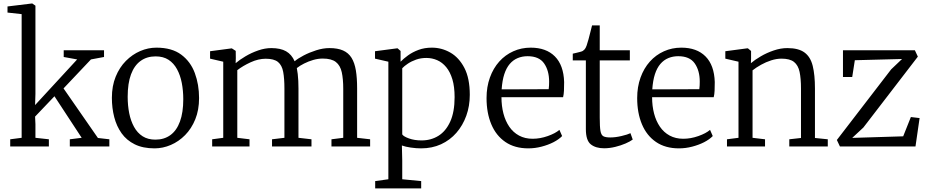

<svg xmlns="http://www.w3.org/2000/svg" viewBox="-20 -839 5316 1100"><path d="M38.5 0V-41L104 -49.5V-758L23 -767V-802L162.5 -819H165L183 -806.5V-301L181 -237L422 -498.5L345 -512.5V-551H576V-512.5L501 -498.5L344 -332.5L541 -48.5L606.5 -41V0H380V-41L448 -49.5L292 -287.5L181 -171L183 -128V-49.5L260 -41V0Z M621 -278.5Q621 -346.5 642.8 -399.8Q664.5 -453 701.2 -490Q738 -527 783.2 -546.5Q828.5 -566 876 -566Q964.5 -566 1018.2 -526Q1072 -486 1096.2 -420.2Q1120.5 -354.5 1120.5 -277Q1120.5 -209 1098.8 -155.5Q1077 -102 1040.5 -65Q1004 -28 958.5 -8.5Q913 11 865.5 11Q799 11 752.2 -12Q705.5 -35 676.8 -75.2Q648 -115.5 634.5 -167.8Q621 -220 621 -278.5ZM870.5 -39Q920.5 -39 956.2 -65Q992 -91 1011 -142.8Q1030 -194.5 1030 -270.5Q1030 -319.5 1021.5 -363.8Q1013 -408 994.2 -442.5Q975.5 -477 945.5 -496.5Q915.5 -516 871.5 -516Q821.5 -516 785.5 -490Q749.5 -464 730.5 -412.8Q711.5 -361.5 711.5 -284.5Q711.5 -235 720.2 -190.8Q729 -146.5 748 -112Q767 -77.5 797.2 -58.2Q827.5 -39 870.5 -39Z M1195.5 0V-41L1259 -49.5V-485.5L1183.5 -503V-545.5L1308 -562L1330.5 -547.5L1331 -506.5L1330 -477Q1352 -496 1386 -516.2Q1420 -536.5 1459 -550Q1498 -563.5 1534 -563.5Q1587 -563.5 1619 -545.2Q1651 -527 1668 -488Q1686 -503.5 1719.2 -521Q1752.5 -538.5 1791.8 -551Q1831 -563.5 1867.5 -563.5Q1914.5 -563.5 1945.5 -549.8Q1976.5 -536 1994 -507.8Q2011.5 -479.5 2018.8 -436Q2026 -392.5 2026 -333V-49.5L2100.5 -41V0H1879V-41L1946.5 -49.5V-330Q1946.5 -386.5 1938 -425.2Q1929.5 -464 1904.2 -483.8Q1879 -503.5 1829 -503.5Q1802 -503.5 1774.5 -495.5Q1747 -487.5 1722.2 -475Q1697.5 -462.5 1680.5 -449Q1683.5 -433.5 1685.8 -415Q1688 -396.5 1689 -375.5Q1690 -354.5 1690 -331.5V-49.5L1764.5 -41V0H1538.5V-41L1609.5 -49.5V-332Q1609.5 -389 1602.5 -427Q1595.5 -465 1572.8 -483.8Q1550 -502.5 1502.5 -502.5Q1460 -502.5 1415.5 -482Q1371 -461.5 1339.5 -437V-49.5L1409.5 -41V0Z M2129.5 240.5V198.5L2205 188V-485.5L2128.5 -503V-545.5L2254 -562H2258L2275 -547V-485.5Q2292 -503 2317.8 -521.8Q2343.5 -540.5 2377.8 -553.2Q2412 -566 2454.5 -566Q2510.5 -566 2560 -537.8Q2609.5 -509.5 2640.5 -450Q2671.5 -390.5 2671.5 -295.5Q2671.5 -231.5 2651.5 -176Q2631.5 -120.5 2594.8 -78.2Q2558 -36 2506.8 -12.5Q2455.5 11 2392.5 11Q2364.5 11 2333.5 6.5Q2302.5 2 2282.5 -5.5L2284.5 80V188L2393 198.5V240.5ZM2395.5 -34.5Q2449.5 -34.5 2492 -61Q2534.5 -87.5 2559.5 -142.5Q2584.5 -197.5 2584.5 -282.5Q2584.5 -342 2571.8 -384.5Q2559 -427 2536.5 -454.2Q2514 -481.5 2484.8 -494.2Q2455.5 -507 2422.5 -507Q2391 -507 2364 -497.5Q2337 -488 2316.5 -474.2Q2296 -460.5 2284.5 -448V-69Q2292 -57 2323.2 -45.8Q2354.5 -34.5 2395.5 -34.5Z M3007 11Q2929 11 2875.5 -25.5Q2822 -62 2794.8 -127Q2767.5 -192 2767.5 -277Q2767.5 -341.5 2786.8 -394.8Q2806 -448 2840.2 -486.2Q2874.5 -524.5 2920.8 -545.2Q2967 -566 3020.5 -566Q3109 -566 3159 -515.8Q3209 -465.5 3212 -369Q3212 -340.5 3211 -319.2Q3210 -298 3206 -282H2853Q2853 -232 2864.2 -188.8Q2875.5 -145.5 2897.8 -113Q2920 -80.5 2953.8 -62.2Q2987.5 -44 3031.5 -44Q3074.5 -44 3118.2 -59.5Q3162 -75 3185 -95L3200.5 -59.5Q3181.5 -40 3150.8 -24.2Q3120 -8.5 3082.5 1.2Q3045 11 3007 11ZM2854 -327 3123.5 -328Q3125 -336 3125.5 -349.2Q3126 -362.5 3126 -371.5Q3126 -434.5 3097.2 -475.8Q3068.5 -517 3002.5 -517Q2972 -517 2946 -506.2Q2920 -495.5 2900.5 -472.8Q2881 -450 2869.2 -414Q2857.5 -378 2854 -327Z M3441 10.5Q3393 10.5 3364.8 -12Q3336.5 -34.5 3336.5 -99.5V-493H3261.5V-531.5Q3270 -533.5 3281.8 -536.2Q3293.5 -539 3304 -541.8Q3314.5 -544.5 3318.5 -547Q3324 -550.5 3327.8 -554.5Q3331.5 -558.5 3334.8 -564.2Q3338 -570 3341 -578.5Q3345.5 -590.5 3351.8 -614.2Q3358 -638 3363.8 -660.8Q3369.5 -683.5 3372 -693.5H3416V-551H3588.5V-493H3416V-165Q3416 -112.5 3420.2 -88.5Q3424.5 -64.5 3437.5 -58Q3450.5 -51.5 3476.5 -51.5Q3506 -51.5 3541 -59.8Q3576 -68 3592 -76L3605 -39.5Q3590.5 -28.5 3564 -17Q3537.5 -5.5 3505 2.5Q3472.5 10.5 3441 10.5Z M3870 11Q3792 11 3738.5 -25.5Q3685 -62 3657.8 -127Q3630.5 -192 3630.5 -277Q3630.5 -341.5 3649.8 -394.8Q3669 -448 3703.2 -486.2Q3737.5 -524.5 3783.8 -545.2Q3830 -566 3883.5 -566Q3972 -566 4022 -515.8Q4072 -465.5 4075 -369Q4075 -340.5 4074 -319.2Q4073 -298 4069 -282H3716Q3716 -232 3727.2 -188.8Q3738.5 -145.5 3760.8 -113Q3783 -80.5 3816.8 -62.2Q3850.5 -44 3894.5 -44Q3937.5 -44 3981.2 -59.5Q4025 -75 4048 -95L4063.5 -59.5Q4044.5 -40 4013.8 -24.2Q3983 -8.5 3945.5 1.2Q3908 11 3870 11ZM3717 -327 3986.5 -328Q3988 -336 3988.5 -349.2Q3989 -362.5 3989 -371.5Q3989 -434.5 3960.2 -475.8Q3931.5 -517 3865.5 -517Q3835 -517 3809 -506.2Q3783 -495.5 3763.5 -472.8Q3744 -450 3732.2 -414Q3720.5 -378 3717 -327Z M4211 -49.5V-485.5L4135.5 -503V-545.5L4260 -562H4265L4283 -547V-503L4282 -477Q4304 -496 4338.5 -516.2Q4373 -536.5 4413 -550Q4453 -563.5 4490.5 -563.5Q4555 -563.5 4589.2 -538.2Q4623.5 -513 4636.2 -461.5Q4649 -410 4649 -331.5V-48.5L4722.5 -41V0H4502V-41L4569 -48.5V-332Q4569 -389 4561 -427Q4553 -465 4529.2 -484Q4505.5 -503 4457.5 -503Q4428.5 -503 4398.2 -493.2Q4368 -483.5 4340.2 -468Q4312.5 -452.5 4291.5 -436V-49.5L4363 -41V0H4145V-41Z M5148 -501 4877.5 -494 4862.5 -398H4809.5V-551H5221.5L5238.5 -514.5L4926.5 -108.5L4862.5 -49L5154.5 -58L5198.5 -168.5L5248.5 -162.5L5225 0H4792L4774.5 -37L5085.5 -441.5Z"/></svg>

Font: Merriweather 28pt Light
Style: Regular
Weight: 300
Version: Version 2.100